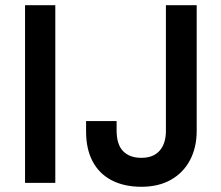

<svg xmlns="http://www.w3.org/2000/svg" viewBox="-20 -701 846 736"><path d="M192 0H76V-681H192ZM522 -96Q568 -96 592 -123.5Q616 -151 616 -199V-681H734V-200Q734 -136 708.5 -87.5Q683 -39 635.5 -12Q588 15 522 15Q456 15 408 -10Q360 -35 335 -82.5Q310 -130 310 -196V-237H427V-201Q427 -147 452 -121.5Q477 -96 522 -96Z"/></svg>

Font: Gabarito Medium
Style: Regular
Weight: 500
Designer: Leandro Assis / Alvaro Franca / Felipe Casaprima
Foundry: Naipe Foundry
Version: Version 1.000